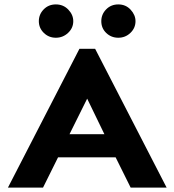

<svg xmlns="http://www.w3.org/2000/svg" viewBox="-20 -850 790 870"><path d="M572 0 504 -137H243L175 0H16L340 -629H411L735 0ZM375 -403 295 -242H453ZM233 -679Q201 -679 178.5 -701Q156 -723 156 -754Q156 -785 178 -807.5Q200 -830 233 -830Q267 -830 289.5 -806.5Q312 -783 312 -754Q312 -723 288.5 -701Q265 -679 233 -679ZM516 -679Q484 -679 461.5 -700.5Q439 -722 439 -754Q439 -785 461 -807.5Q483 -830 516 -830Q550 -830 572 -806Q594 -782 594 -754Q594 -723 571 -701Q548 -679 516 -679Z"/></svg>

Font: Inconsolata ExtraExpanded Black
Style: Regular
Weight: 900
Width: 8
Monospace: yes
Designer: Raph Levien, Cyreal, Brenton Simpson
Foundry: Raph Levien, Cyreal, Google
Version: Version 3.001; ttfautohint (v1.8.2.53-6de2)